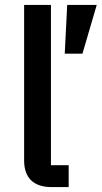

<svg xmlns="http://www.w3.org/2000/svg" viewBox="-20 -760 413 780"><path d="M315 -542H243L253 -740H373ZM189 0C114 0 78 -40 78 -108V-740H187V-89H259V0Z"/></svg>

Font: Plexus Sans Medium
Style: Regular
Weight: 500
Version: Version 2.001;PS 002.001;hotconv 1.0.70;makeotf.lib2.5.58329